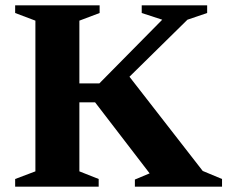

<svg xmlns="http://www.w3.org/2000/svg" viewBox="-20 -696 848 716"><path d="M736 -58.5 808 -28.5V0H483V-26.5L538 -49.5L334.5 -314.5H219V-385H350.5L585 -622.5L508.5 -647.5V-676H752.5V-647.5L679 -622.5L406 -354L447.5 -429.5ZM276 -619V-57L348 -28.5V0H36.5V-28.5L112 -57V-619L36.5 -647.5V-676H351.5V-647.5Z"/></svg>

Font: Newsreader 16pt 16pt
Style: Bold
Weight: 700
Version: Version 1.003